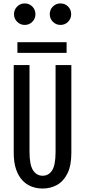

<svg xmlns="http://www.w3.org/2000/svg" viewBox="-20 -1075 490 1106"><path d="M225.6 11Q191.6 11 161.5 -0.6Q131.4 -12.1 108.5 -36.8Q85.5 -61.4 72.3 -100.5Q59.1 -139.7 59.1 -195.1V-700H150V-201.4Q150 -125.3 170.5 -94Q191 -62.7 225.6 -62.7Q260.9 -62.7 280.5 -93.9Q300.1 -125 300.1 -200.3V-700H391V-195.1Q391 -121.2 368.6 -75.9Q346.1 -30.6 308.6 -9.8Q271.1 11 225.6 11ZM80.3 -832.1H363.7V-770.4H80.3ZM122.4 -931.4Q96.9 -931.4 78.8 -949.5Q60.7 -967.6 60.7 -993.1Q60.7 -1019.4 78.8 -1037.3Q96.9 -1055.3 122.3 -1055.3Q148.5 -1055.3 166.3 -1037.3Q184.1 -1019.4 184.1 -993.1Q184.1 -967.6 166.3 -949.5Q148.5 -931.4 122.4 -931.4ZM328.3 -931.4Q302.7 -931.4 284.6 -949.5Q266.6 -967.6 266.6 -993.1Q266.6 -1019.4 284.6 -1037.3Q302.7 -1055.3 328.2 -1055.3Q354.4 -1055.3 372.2 -1037.3Q390 -1019.4 390 -993.1Q390 -967.6 372.2 -949.5Q354.3 -931.4 328.3 -931.4Z"/></svg>

Font: League Mono Thin Condensed
Style: Regular
Weight: 100
Width: 1
Designer: Tyler Finck
Foundry: The League of Moveable Type / Tyler Finck
Version: Version 2.300;RELEASE